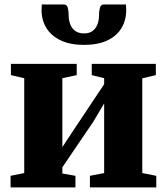

<svg xmlns="http://www.w3.org/2000/svg" viewBox="-20 -816 726 836"><path d="M26 0V-50.5L85.5 -62.5V-475.5L27.5 -489V-538H314V-489L251.5 -475.5V-175.5L300 -249L433.5 -449.5V-475.5L379.5 -489V-538H658.5V-489L599.5 -475V-62.5L660.5 -50.5V0H371.5V-50.5L433.5 -62.5V-365.5L386.5 -286.5L251.5 -87.5V-60.5L308.5 -50.5V0ZM258 -796.5Q272 -796.5 275.5 -781Q279 -765.5 279 -747.5Q279 -727.5 286 -709.8Q293 -692 307.8 -681.2Q322.5 -670.5 346 -670.5Q369 -670.5 383.2 -681.2Q397.5 -692 404.2 -709.8Q411 -727.5 411 -747.5Q411 -765.5 414.8 -781Q418.5 -796.5 432.5 -796.5H528Q529 -792 529.2 -784.2Q529.5 -776.5 529.5 -771.5Q529.5 -728 509 -693.8Q488.5 -659.5 447.5 -640Q406.5 -620.5 345.5 -620.5Q286 -620.5 244.8 -640Q203.5 -659.5 182.2 -693.8Q161 -728 161 -771.5Q161 -778 161.5 -784.2Q162 -790.5 162 -796.5Z"/></svg>

Font: Merriweather 60pt Black
Style: Regular
Weight: 900
Version: Version 2.100